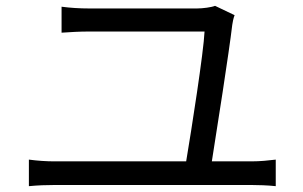

<svg xmlns="http://www.w3.org/2000/svg" viewBox="-20 -695 1040 658"><path d="M784 -643 717 -675C705 -670 675 -666 655 -666H286C253 -666 221 -668 191 -672V-583C223 -585 250 -587 287 -587H681C678 -517 636 -249 618 -142H167C139 -142 109 -144 79 -148V-57C110 -60 139 -61 167 -61H842C862 -61 899 -60 925 -57V-148C900 -145 872 -142 842 -142H706C723 -249 765 -516 776 -610C777 -618 780 -633 784 -643Z"/></svg>

Font: Source Han Sans TC
Style: Regular
Weight: 400
Designer: Ryoko NISHIZUKA 西塚涼子 (kana, bopomofo & ideographs); Paul D. Hunt (Latin, Greek & Cyrillic); Sandoll Communications 산돌커뮤니
Foundry: Adobe
Version: Version 2.002;hotconv 1.0.116;makeotfexe 2.5.65601